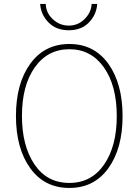

<svg xmlns="http://www.w3.org/2000/svg" viewBox="-20 -931 699 969"><path d="M60.5 -345.7Q60.5 -509.8 132.8 -609.4Q205.1 -709 330.1 -709Q455.1 -709 526.9 -608.9Q598.6 -508.8 598.6 -344.7Q598.6 -181.6 526.9 -82Q455.1 17.6 330.1 17.6Q204.1 17.6 132.3 -82.5Q60.5 -182.6 60.5 -345.7ZM90.8 -345.7Q90.8 -195.3 153.8 -101.6Q216.8 -7.8 330.1 -7.8Q441.4 -7.8 505.4 -100.6Q569.3 -193.4 569.3 -344.7Q569.3 -499 504.4 -590.8Q439.5 -682.6 330.1 -682.6Q220.7 -682.6 155.8 -591.3Q90.8 -500 90.8 -345.7ZM182.6 -911.1H210.9Q211.9 -866.2 246.6 -834Q281.2 -801.8 327.1 -801.8Q374 -801.8 407.2 -835Q440.4 -868.2 442.4 -911.1H470.7Q466.8 -856.4 428.7 -817.4Q390.6 -778.3 327.1 -778.3Q263.7 -778.3 225.1 -817.4Q186.5 -856.4 182.6 -911.1Z"/></svg>

Font: Gothic A1 Thin
Style: Regular
Weight: 250
Designer: HanYang I&C Co.,Ltd.
Foundry: HanYang I&C Co.,Ltd.
Version: Version 2.50